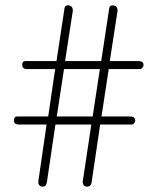

<svg xmlns="http://www.w3.org/2000/svg" viewBox="-20 -733 587 717"><path d="M354 -268 322 -51Q319 -36 305 -36Q289 -36 289 -55L321 -268H187L155 -52Q152 -36 140 -36Q123 -36 123 -55L154 -268H50Q32 -268 32 -283Q32 -298 44 -298H160L186 -475H81Q63 -475 63 -491Q63 -505 75 -505H191L221 -703Q223 -713 233 -713Q252 -713 252 -693L223 -505H358L388 -703Q390 -713 400 -713Q419 -713 419 -693L390 -505H497Q516 -505 516 -490Q516 -485 512 -480Q508 -475 503 -475H386L359 -298H466Q485 -298 485 -282Q485 -277 481 -272.5Q477 -268 472 -268ZM219 -475 192 -298H326L353 -475Z"/></svg>

Font: Dosis
Style: ExtraLight
Weight: 250
Designer: Edgar Tolentino, Pablo Impallari, Igino Marini
Foundry: Edgar Tolentino, Pablo Impallari, Igino Marini
Version: Version 1.007